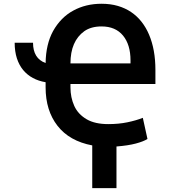

<svg xmlns="http://www.w3.org/2000/svg" viewBox="-20 -750 882 996"><path d="M584.2 225.9H458.5V4.3Q340.2 -18.1 278.4 -97.3Q216.6 -176.5 216.6 -296.9V-323.5Q180.4 -329.5 150.9 -345.3Q121.4 -361.2 100.3 -386.5Q79.2 -411.9 67.6 -447.4Q56.1 -483 56.1 -528.4H151.3Q151.3 -446.7 216.6 -422.9Q218 -520.6 255.3 -588.8Q295.5 -660.2 360.1 -695Q424.7 -730.5 506.7 -730.5Q552.9 -730.5 591.3 -719.3Q629.6 -708.1 660.3 -687.3Q691.1 -666.5 714.3 -636.9Q737.6 -607.2 753.2 -570.3Q786.2 -492.9 786.2 -387.1V-314.3H345.5V-296.9Q345.5 -244.3 365.4 -200.3Q384.9 -157.3 430 -131Q473 -106.2 541.9 -106.2Q595.2 -106.2 640.8 -115.6Q686.4 -125 720.9 -138.8L745 -29.1Q724.4 -16 684.1 -5.3Q643.8 5.3 584.2 9.9ZM657 -421.2V-436.8Q657 -518.1 618.3 -565.3Q579.2 -612.9 506.7 -612.9Q452.8 -612.9 417.6 -588.4Q345.5 -536.6 345.5 -421.2Z"/></svg>

Font: Linik Sans SemiBold
Style: Regular
Weight: 600
Designer: Fonts by Rasmus Andersson / Changes by Cristiano Sobral with parts from Marc Monis
Foundry: rsms
Version: Version 3.020; ttfautohint (v1.6)